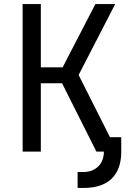

<svg xmlns="http://www.w3.org/2000/svg" viewBox="-20 -750 640 950"><path d="M364 180V101H393Q438 101 466 73.5Q494 46 494 0V-71H580V0Q580 88 532.5 134Q485 180 393 180ZM92 0V-730H182V-417H290L452 -730H550L369 -379L560 0H457L287 -338H182V0Z"/></svg>

Font: JetBrains Mono Zero
Style: Regular-Zero
Weight: 400
Designer: Philipp Nurullin, Konstantin Bulenkov
Foundry: JetBrains
Version: Version 2.211